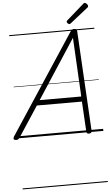

<svg xmlns="http://www.w3.org/2000/svg" viewBox="-143 -1316 1072 1872"><g transform="rotate(-5 393.5 -379.5)"><path d="M-22 14Q-38 14 -43.5 5Q-49 -4 -40 -20L600 -994Q608 -1006 615.5 -1010.5Q623 -1015 637 -1015Q650 -1015 656.5 -1009.5Q663 -1004 664 -988L719 -14Q720 0 713.5 7Q707 14 692 14Q678 14 673 8.5Q668 3 667 -10L650 -303H209L16 -9Q6 5 -1 9.5Q-8 14 -22 14ZM241 -353H648L617 -930ZM595 -1066Q588 -1066 579 -1074.5Q570 -1083 570 -1090Q570 -1093 571 -1096Q572 -1099 576 -1103L744 -1250Q748 -1253 751 -1256Q754 -1259 759 -1259Q766 -1259 773.5 -1253.5Q781 -1248 786 -1240.5Q791 -1233 791 -1226Q791 -1222 790 -1218.5Q789 -1215 783 -1211L609 -1073Q604 -1070 601 -1068Q598 -1066 595 -1066ZM0 490H833V500H0ZM0 -20H833V0H0ZM0 -505H833V-500H0ZM0 -1010H833V-1000H0Z"/></g></svg>

Font: Playwrite MX Guides
Style: Regular
Weight: 400
Designer: Veronika Burian, José Scaglione
Foundry: TypeTogether
Version: Version 1.003